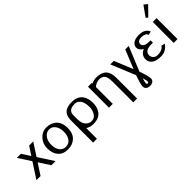

<svg xmlns="http://www.w3.org/2000/svg" viewBox="88 -1683 2849 2849"><g transform="rotate(-45 1512.0 -258.5)"><path d="M3.9 0ZM161.1 -241.2 32.2 -439.9H118.2L204.1 -307.1L291 -439.9H377L248 -241.2L404.8 0H317.9L204.1 -174.8L90.8 0H3.9Z M450.7 0ZM764.6 -90.6Q800.8 -141.1 800.8 -220.2Q800.8 -299.3 764.6 -349.6Q728.5 -399.9 670.9 -399.9Q613.3 -399.9 572 -350.1Q530.8 -300.3 530.8 -218Q530.8 -135.7 566.4 -87.9Q602.1 -40 665.3 -40Q728.5 -40 764.6 -90.6ZM450.7 -220.2Q450.7 -271 468.8 -314.9Q486.8 -358.4 516.1 -387.7Q579.1 -450.2 656.7 -450.2Q757.8 -450.2 819.3 -391.1Q880.9 -332 880.9 -220.2Q880.9 -108.4 819.3 -49.3Q757.8 9.8 658.9 9.8Q560.1 9.8 505.4 -52.2Q450.7 -114.3 450.7 -220.2Z M1073.2 -23.9V200.2H993.2V-259.8Q993.2 -391.6 1080.1 -430.2Q1125 -450.2 1188 -450.2Q1251 -450.2 1293.7 -432.1Q1336.4 -414.1 1361.3 -381.8Q1386.2 -349.6 1398.2 -309.3Q1410.2 -269 1410.2 -220.2Q1410.2 -170.9 1398.4 -130.9Q1386.2 -90.8 1361.8 -58.6Q1309.6 9.8 1193.4 9.8Q1124 9.8 1073.2 -23.9ZM1073.2 -210Q1073.2 -108.4 1132.8 -63.5Q1164.1 -40 1201.7 -40Q1239.3 -40 1263.2 -56.2Q1286.6 -72.3 1301.3 -98.6Q1330.6 -151.9 1330.6 -208.5Q1330.6 -265.1 1318.4 -304.7Q1306.2 -344.2 1277.3 -372.1Q1248.5 -399.9 1208.5 -399.9Q1207.5 -399.9 1206.1 -399.9Q1132.3 -399.9 1101.1 -370.1Q1073.2 -343.8 1073.2 -292Z M1525.9 0ZM1606 -353V0H1525.9V-439.9H1606V-424.8Q1654.3 -450.2 1708 -450.2Q1813.5 -450.2 1865.2 -398.4Q1917 -346.7 1917 -240.2V199.2H1836.9V-228Q1836.9 -330.6 1805.7 -366.7Q1777.3 -399.9 1718.8 -399.9Q1660.2 -399.9 1606 -353Z M1993.7 0ZM2223.6 -57.1Q2238.8 -19.5 2256.3 42Q2273.9 103.5 2273.9 134.8Q2273.9 166 2250 185.1Q2226.1 204.1 2188 204.1Q2149.9 204.1 2125.5 185.1Q2101.1 166 2101.1 133.8Q2101.1 101.6 2120.4 38.1Q2139.6 -25.4 2151.9 -56.2L1993.7 -439.9H2067.9L2188 -145L2308.1 -439.9H2380.9ZM2188 45.9Q2168 118.2 2168 128.9Q2168 139.6 2173.8 146.7Q2179.7 153.8 2188 153.8Q2196.3 153.8 2202.1 146.7Q2208 139.6 2208 124Q2208 108.4 2188 45.9Z M2416.5 0ZM2416.5 0ZM2723.6 -99.1 2782.7 -86.9Q2762.7 -49.3 2717.8 -19.8Q2672.9 9.8 2613.8 9.8Q2512.2 9.8 2464.4 -26.4Q2416.5 -62.5 2416.5 -125Q2416.5 -165.5 2439 -198.5Q2461.4 -231.4 2507.8 -250Q2474.6 -267.6 2457.8 -291.7Q2440.9 -315.9 2440.9 -338.9Q2440.9 -390.1 2483.2 -420.2Q2525.4 -450.2 2600.6 -450.2Q2731.4 -450.2 2763.7 -358.9L2704.6 -347.2Q2700.2 -372.6 2673.1 -386.2Q2646 -399.9 2605.2 -399.9Q2564.5 -399.9 2542.5 -383.1Q2520.5 -366.2 2520.5 -337.6Q2520.5 -309.1 2549.8 -289.6Q2579.1 -270 2640.6 -270H2668.9V-220.2H2633.8Q2496.6 -220.2 2496.6 -125Q2496.6 -94.7 2519.5 -69.3Q2545.9 -40 2593.8 -40Q2594.2 -40 2594.7 -40Q2641.6 -40 2676.8 -56.6Q2711.9 -73.2 2723.6 -99.1Z M2853 0ZM2853 -531.7ZM2853 -531.7ZM2969.7 -720.7 3023.9 -675.8 2883.8 -531.7 2853 -558.1ZM2884.8 0ZM2884.8 -439.9H2964.8V0H2884.8Z"/></g></svg>

Font: Pfennig
Style: Medium
Weight: 500
Version: Version 20120410 ; ttfautohint (v0.8)